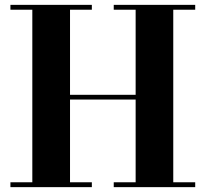

<svg xmlns="http://www.w3.org/2000/svg" viewBox="-20 -770 846 790"><path d="M22.9 -20H113V-730H22.9V-750H357.9V-730H268.1V-379.9H538.1V-730H448V-750H783.2V-730H692.9V-20H783.2V0H448V-20H538.1V-360.4H268.1V-20H357.9V0H22.9Z"/></svg>

Font: Bodoni* 11
Style: Bold
Weight: 700
Version: Version 2.000; ttfautohint (v1.8.1)